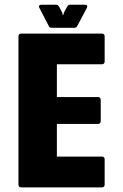

<svg xmlns="http://www.w3.org/2000/svg" viewBox="-20 -812 534 832"><path d="M72.5 0Q60 0 60 -12.5V-654Q60 -666.5 72.5 -666.5H421Q433.5 -666.5 433.5 -654V-546Q433.5 -533.5 421 -533.5H226.5V-391.5H404Q416.5 -391.5 416.5 -379V-287.5Q416.5 -275 404 -275H226.5V-133.5H421Q433.5 -133.5 433.5 -121V-12.5Q433.5 0 421 0ZM205.5 -691.5Q194.5 -691.5 191.5 -699L150.5 -778Q147.5 -783.5 150 -787.5Q152.5 -791.5 159 -791.5H224Q230.5 -791.5 236.5 -782.5L249.5 -757.5L251.5 -747.5H254.5L257 -757.5L270.5 -782.5Q276 -791.5 283 -791.5H348Q354.5 -791.5 357 -787.5Q359.5 -783.5 356.5 -778L314.5 -699Q311.5 -691.5 300.5 -691.5Z"/></svg>

Font: Jaro
Style: Regular
Weight: 400
Designer: Agyei Archer, Celine Hurka, Mirko Velimirović
Version: Version 1.000